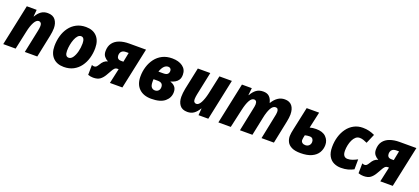

<svg xmlns="http://www.w3.org/2000/svg" viewBox="39 -1483 5278 2417"><g transform="rotate(20 2677.5 -274.5)"><path d="M13 0 129 -549H261L253 -459H257Q284 -507 320.5 -533Q357 -559 408 -559Q478 -559 511 -515.5Q544 -472 544 -405Q544 -382 540.5 -355.5Q537 -329 532 -303L469 0H302L367 -311Q370 -326 372.5 -343.5Q375 -361 375 -375Q375 -400 364 -413Q353 -426 336 -426Q303 -426 276 -376.5Q249 -327 232 -246L179 0Z M825 10Q732 10 679.5 -45Q627 -100 627 -198Q627 -270 645.5 -335Q664 -400 701 -450.5Q738 -501 793 -530Q848 -559 920 -559Q1014 -559 1066.5 -503.5Q1119 -448 1119 -348Q1119 -278 1100.5 -213.5Q1082 -149 1045 -98.5Q1008 -48 953 -19Q898 10 825 10ZM844 -120Q875 -120 898.5 -153.5Q922 -187 935.5 -239.5Q949 -292 949 -349Q949 -386 937.5 -407.5Q926 -429 901 -429Q877 -429 857.5 -407.5Q838 -386 824.5 -351Q811 -316 803.5 -275.5Q796 -235 796 -197Q796 -120 844 -120Z M1219 10Q1186 10 1150 -2L1152 -135Q1159 -132 1167 -129.5Q1175 -127 1182 -127Q1200 -127 1211.5 -137Q1223 -147 1236 -169Q1255 -202 1275 -220Q1295 -238 1326 -246Q1297 -260 1275 -287Q1253 -314 1253 -357Q1253 -424 1285 -466.5Q1317 -509 1373 -529Q1429 -549 1500 -549H1726L1609 0H1442L1486 -200H1470Q1447 -200 1432 -184.5Q1417 -169 1403 -142Q1389 -115 1368 -81Q1343 -38 1310.5 -14Q1278 10 1219 10ZM1478 -309H1510L1535 -435H1500Q1461 -435 1441.5 -415.5Q1422 -396 1422 -361Q1422 -338 1435.5 -323.5Q1449 -309 1478 -309Z M1996 10Q1893 10 1834 -47Q1775 -104 1775 -208Q1775 -277 1794.5 -340Q1814 -403 1851.5 -452.5Q1889 -502 1945 -530.5Q2001 -559 2075 -559Q2162 -559 2216 -520Q2270 -481 2270 -410Q2270 -368 2253.5 -342Q2237 -316 2210.5 -301Q2184 -286 2154 -278V-274Q2189 -265 2213.5 -238.5Q2238 -212 2238 -166Q2238 -90 2178.5 -40Q2119 10 1996 10ZM1967 -343H2033Q2072 -343 2088.5 -358.5Q2105 -374 2105 -402Q2105 -421 2093.5 -432Q2082 -443 2064 -443Q2002 -443 1967 -343ZM2005 -105Q2033 -105 2051 -122.5Q2069 -140 2069 -171Q2069 -232 2000 -232H1942Q1941 -224 1941 -216.5Q1941 -209 1941 -198Q1941 -146 1959 -125.5Q1977 -105 2005 -105Z M2481 10Q2411 10 2378.5 -33.5Q2346 -77 2346 -144Q2346 -167 2349 -196.5Q2352 -226 2358 -255L2420 -549H2587L2522 -239Q2519 -223 2516.5 -206Q2514 -189 2514 -174Q2514 -148 2525 -136Q2536 -124 2553 -124Q2585 -124 2611.5 -173Q2638 -222 2656 -303L2709 -549H2876L2760 0H2629L2636 -90H2632Q2604 -42 2568 -16Q2532 10 2481 10Z M2895 0 3011 -549H3143L3133 -453H3137Q3166 -505 3203 -532Q3240 -559 3295 -559Q3348 -559 3377 -531Q3406 -503 3417 -453H3421Q3451 -503 3491.5 -531Q3532 -559 3584 -559Q3648 -559 3681 -518Q3714 -477 3714 -402Q3714 -382 3710.5 -357Q3707 -332 3702 -306L3639 0H3473L3537 -314Q3540 -328 3543 -344Q3546 -360 3546 -376Q3546 -426 3509 -426Q3471 -426 3444.5 -376Q3418 -326 3402 -245L3351 0H3184L3249 -314Q3252 -328 3255 -344.5Q3258 -361 3258 -373Q3258 -401 3248 -413.5Q3238 -426 3221 -426Q3187 -426 3161 -379Q3135 -332 3116 -246L3061 0Z M3997 10Q3922 10 3878.5 -11.5Q3835 -33 3816.5 -68.5Q3798 -104 3798 -146Q3798 -166 3802 -189.5Q3806 -213 3812 -241L3878 -549H4045L3997 -332Q4035 -343 4082 -343Q4170 -343 4214 -299Q4258 -255 4258 -193Q4258 -136 4230.5 -90Q4203 -44 4145 -17Q4087 10 3997 10ZM4020 -105Q4051 -105 4070 -124Q4089 -143 4089 -173Q4089 -196 4076 -212Q4063 -228 4035 -228Q4021 -228 4005 -226Q3989 -224 3973 -220Q3968 -197 3965 -181.5Q3962 -166 3962 -154Q3962 -132 3978 -118.5Q3994 -105 4020 -105Z M4538 10Q4486 10 4442 -11Q4398 -32 4372 -78.5Q4346 -125 4346 -199Q4346 -273 4365.5 -338Q4385 -403 4422 -453Q4459 -503 4511.5 -531Q4564 -559 4629 -559Q4675 -559 4713.5 -549.5Q4752 -540 4790 -522L4736 -397Q4712 -408 4687 -417Q4662 -426 4635 -426Q4605 -426 4582.5 -406.5Q4560 -387 4545 -355Q4530 -323 4522 -285.5Q4514 -248 4514 -212Q4514 -166 4531 -145Q4548 -124 4578 -124Q4612 -124 4643 -135.5Q4674 -147 4708 -165L4707 -31Q4671 -12 4631 -1Q4591 10 4538 10Z M4841 10Q4808 10 4772 -2L4774 -135Q4781 -132 4789 -129.5Q4797 -127 4804 -127Q4822 -127 4833.5 -137Q4845 -147 4858 -169Q4877 -202 4897 -220Q4917 -238 4948 -246Q4919 -260 4897 -287Q4875 -314 4875 -357Q4875 -424 4907 -466.5Q4939 -509 4995 -529Q5051 -549 5122 -549H5348L5231 0H5064L5108 -200H5092Q5069 -200 5054 -184.5Q5039 -169 5025 -142Q5011 -115 4990 -81Q4965 -38 4932.5 -14Q4900 10 4841 10ZM5100 -309H5132L5157 -435H5122Q5083 -435 5063.5 -415.5Q5044 -396 5044 -361Q5044 -338 5057.5 -323.5Q5071 -309 5100 -309Z"/></g></svg>

Font: Noto Sans Disp ExtBd
Style: Italic
Weight: 800
Italic angle: -12°
Designer: Monotype Design Team
Foundry: Monotype Imaging Inc.
Version: Version 2.000;GOOG;noto-source:20170915:90ef993387c0